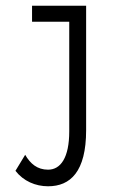

<svg xmlns="http://www.w3.org/2000/svg" viewBox="-20 -477 415 671"><path d="M148 174C226 174 281 123 281 -22V-457H92V-401H222V-18C222 74 192 116 148 116C110 116 86 95 68 64L34 120C62 156 104 174 148 174Z"/></svg>

Font: Inconsolata Condensed Thin
Style: Regular
Weight: 100
Width: 3
Monospace: yes
Designer: Raph Levien, Cyreal, Brenton Simpson
Foundry: Raph Levien, Cyreal, Google
Version: Version 3.100